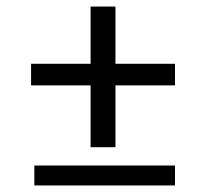

<svg xmlns="http://www.w3.org/2000/svg" viewBox="-20 -567 630 587"><path d="M257 -306H75V-372H257V-547H333V-372H515V-306H333V-117H257ZM85 -61H515V0H85Z"/></svg>

Font: Athiti Medium
Style: Regular
Weight: 500
Designer: CadsonDemak Team
Foundry: CadsonDemak
Version: Version 1.033